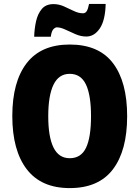

<svg xmlns="http://www.w3.org/2000/svg" viewBox="-20 -1004 714 983"><path d="M631 -409Q631 -233 558 -137Q485 -41 337 -41Q191 -41 117 -137.5Q43 -234 43 -410Q43 -585 116.5 -680.5Q190 -776 337 -776Q486 -776 558.5 -680.5Q631 -585 631 -409ZM227 -409Q227 -303 254 -248.5Q281 -194 337 -194Q395 -194 420.5 -247.5Q446 -301 446 -409Q446 -517 420 -571.5Q394 -626 337 -626Q281 -626 254 -570.5Q227 -515 227 -409ZM155 -816Q156 -856 164.5 -894.5Q173 -933 194 -958Q215 -983 254 -983Q281 -983 307 -971.5Q333 -960 357.5 -948Q382 -936 405 -936Q417 -936 424 -947Q431 -958 436 -984H521Q519 -900 491 -858.5Q463 -817 422 -817Q394 -817 366.5 -829Q339 -841 314.5 -852.5Q290 -864 271 -864Q263 -864 253.5 -854.5Q244 -845 240 -816Z"/></svg>

Font: Noto Sans Tamil UI Condensed Black
Style: Regular
Weight: 900
Width: 3
Designer: Jelle Bosma - Monotype Design Team
Foundry: Monotype Imaging Inc.
Version: Version 2.004; ttfautohint (v1.8.4.7-5d5b)